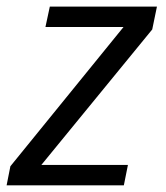

<svg xmlns="http://www.w3.org/2000/svg" viewBox="-34 -555 498 575"><path d="M336.9 0H-14.2L-2.9 -57.1L335.9 -474.1H102.1L115.2 -535.2H436L421.9 -466.8L89.8 -61H349.1Z"/></svg>

Font: CAA NEO Sans
Style: Italic
Weight: 400
Italic angle: -12°
Version: Version 1.10